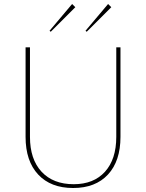

<svg xmlns="http://www.w3.org/2000/svg" viewBox="-20 -931 731 961"><path d="M414 -772 408 -777 521 -911 537 -895ZM234 -772 228 -777 341 -911 357 -895ZM108 -246V-694H130V-246Q130 -134 188 -71.5Q246 -9 349 -9Q449 -9 505.5 -71.5Q562 -134 562 -246V-694H583V-246Q583 -125 520.5 -57.5Q458 10 346 10Q234 10 171 -57.5Q108 -125 108 -246Z"/></svg>

Font: Cantarell Thin
Style: Regular
Weight: 100
Designer: Dave Crossland, Nikolaus Waxweiler, Florian Fecher, Jacques Le Bailly, Eben Sorkin, Alexei Vanyashin, Alexios Zavras, Em
Version: Version 0.303